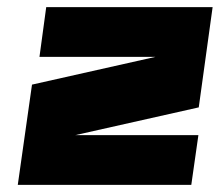

<svg xmlns="http://www.w3.org/2000/svg" viewBox="-20 -520 618 540"><path d="M192 -140H538L518 0H30L70 -282L417 -360H91L110 -500H578L539 -218Z"/></svg>

Font: Fivo Sans Modern ExtBlk
Style: Regular
Weight: 900
Designer: Alexander Slobzheninov
Foundry: Alexander Slobzheninov
Version: 1.0